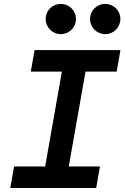

<svg xmlns="http://www.w3.org/2000/svg" viewBox="-20 -945 626 965"><path d="M31.7 0H463.4L482.4 -108.4H325.7L409.7 -585H566.4L585.4 -693.4H153.8L134.8 -585H291L207 -108.4H50.8ZM285.6 -773.4C328.1 -773.4 361.8 -807.1 361.8 -849.6C361.8 -892.1 328.1 -925.3 285.6 -925.3C243.7 -925.3 209.5 -892.1 209.5 -849.6C209.5 -807.1 243.7 -773.4 285.6 -773.4ZM508.8 -773.4C550.8 -773.4 585 -807.1 585 -849.6C585 -892.1 550.8 -925.3 508.8 -925.3C466.8 -925.3 432.6 -892.1 432.6 -849.6C432.6 -807.1 466.8 -773.4 508.8 -773.4Z"/></svg>

Font: Cascadia Mono SemiBold
Style: Italic
Weight: 600
Italic angle: -10°
Monospace: yes
Designer: Aaron Bell
Foundry: Saja Typeworks
Version: Version 2404.023